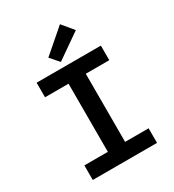

<svg xmlns="http://www.w3.org/2000/svg" viewBox="-207 -999 1015 1118"><g transform="rotate(-30 300.0 -440.5)"><path d="M84 0V-98H242V-556H84V-654H516V-556H358V-98H516V0ZM267 -688 216 -746 372 -881 435 -805Z"/></g></svg>

Font: Source Code Pro SemiBold
Style: Regular
Weight: 600
Monospace: yes
Designer: Paul D. Hunt, Teo Tuominen
Foundry: Adobe Systems Incorporated
Version: Version 1.018;hotconv 1.0.116;makeotfexe 2.5.65601